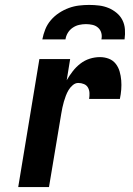

<svg xmlns="http://www.w3.org/2000/svg" viewBox="-20 -760 540 780"><path d="M54 0 140 -520H265L251 -434Q262 -453 275.5 -470.5Q289 -488 306.5 -501.5Q324 -515 344.5 -521.5Q365 -528 386 -528Q405 -528 422 -521.5Q439 -515 450 -501Q461 -487 466 -469.5Q471 -452 472.5 -433.5Q474 -415 472.5 -396Q471 -377 467 -358H342Q344 -370 343.5 -382Q343 -394 337.5 -404Q332 -414 321 -418.5Q310 -423 298 -423Q286 -423 275.5 -414Q265 -405 258.5 -394Q252 -383 247.5 -371Q243 -359 239.5 -347Q236 -335 233.5 -323Q231 -311 229 -299L179 0ZM152 -600Q156 -621 164 -641Q172 -661 186.5 -678Q201 -695 220 -707.5Q239 -720 259.5 -727.5Q280 -735 301 -737.5Q322 -740 342 -740Q363 -740 383 -737.5Q403 -735 421 -727.5Q439 -720 454 -707.5Q469 -695 477.5 -678Q486 -661 487.5 -641Q489 -621 486 -600H392Q395 -614 391.5 -626.5Q388 -639 378.5 -647.5Q369 -656 356 -659Q343 -662 329 -662Q316 -662 302 -659Q288 -656 275.5 -647.5Q263 -639 255.5 -626.5Q248 -614 246 -600Z"/></svg>

Font: Iosevka SS04 Extrabold Oblique
Style: Regular
Weight: 800
Italic angle: -9°
Monospace: yes
Designer: Belleve Invis
Foundry: Belleve Invis
Version: Version 19.0.0; ttfautohint (v1.8.4)